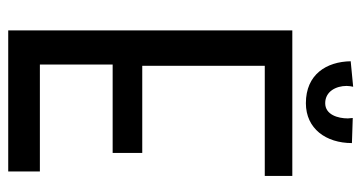

<svg xmlns="http://www.w3.org/2000/svg" viewBox="-226 -657 879 467"><g transform="rotate(90 213.5 -423.5)"><path d="M54 -695V-4H397V-81H137V-258H352V-330H140V-628H408V-695ZM328 -840 267 -842C267 -838 268 -834 268 -830C268 -806 259 -775 231 -775C202 -775 189 -802 189 -827C189 -833 190 -838 191 -843L129 -837C130 -778 161 -728 231 -728C293 -728 328 -777 328 -840Z"/></g></svg>

Font: Englebert
Style: Regular
Weight: 400
Designer: Astigmatic (AOETI)
Foundry: Astigmatic (AOETI)
Version: Version 1.000